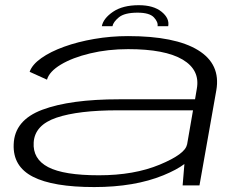

<svg xmlns="http://www.w3.org/2000/svg" viewBox="-20 -732 973 758"><path d="M701 0 708 -84.5Q677.5 -61.5 625 -40Q511.5 6.5 352 6.5Q189.5 6.5 110 -34.2Q30.5 -75 34 -162Q37 -257.5 147.2 -298.8Q257.5 -340 450.5 -340H750L757 -381.5Q770.5 -455.5 701 -496.8Q631.5 -538 486 -538Q405.5 -538 335.8 -521.2Q266 -504.5 220.2 -477Q174.5 -449.5 165.5 -417.5L97 -448.5Q107 -477 143 -502.5Q179 -528 233 -547.5Q287 -567 352 -578.2Q417 -589.5 485.5 -589.5Q671 -589.5 761.5 -534.2Q852 -479 834 -375.5L767.5 0ZM718.5 -161 742 -296.5H445.5Q289 -296.5 203.2 -267.5Q117.5 -238.5 113 -170Q108.5 -104.5 170.2 -72.2Q232 -40 370.5 -40Q509.5 -40 610.5 -82Q711.5 -124 718 -161ZM528 -711.5Q586 -711.5 618 -685.5Q650 -659.5 644 -628.5H602Q605 -644.5 587.8 -663.2Q570.5 -682 523 -682Q471.5 -682 449.2 -663.5Q427 -645 424 -628.5H382Q388 -659.5 426.2 -685.5Q464.5 -711.5 528 -711.5Z"/></svg>

Font: Anybody UltraExpanded Light
Style: Italic
Weight: 300
Width: 9
Italic angle: -10°
Designer: Tyler Finck
Foundry: Etcetera Type Company
Version: Version 1.010; ttfautohint (v1.8.3) -l 8 -r 50 -G 200 -x 14 